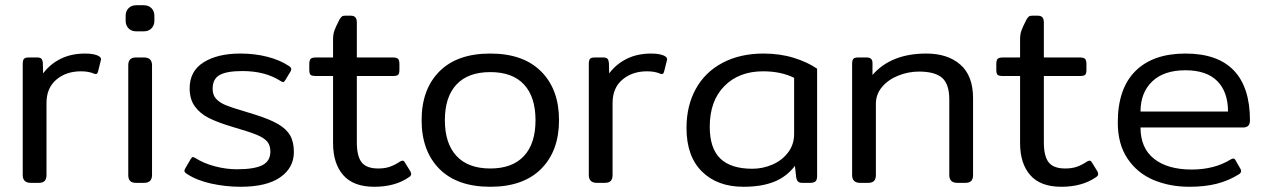

<svg xmlns="http://www.w3.org/2000/svg" viewBox="-20 -700 4852 735"><path d="M67 -30V-455Q67 -469 71.5 -474.5Q76 -480 90 -480H123Q134 -480 138.5 -475Q143 -470 144 -459L145 -419Q172 -455 212.5 -475Q253 -495 306 -495Q343 -495 360 -484Q369 -478 366 -469L355 -425Q352 -413 340 -418Q320 -427 290 -427Q233 -427 195.5 -395Q158 -363 158 -306V-30Q158 -15 151 -7.5Q144 0 128 0H98Q67 0 67 -30Z M461 -620V-640Q461 -657 472 -668.5Q483 -680 502 -680H530Q549 -680 560 -668.5Q571 -657 571 -640V-620Q571 -603 560 -591.5Q549 -580 530 -580H502Q483 -580 472 -591.5Q461 -603 461 -620ZM471 -30V-450Q471 -465 478 -472.5Q485 -480 501 -480H531Q562 -480 562 -450V-30Q562 0 531 0H501Q485 0 478 -7.5Q471 -15 471 -30Z M696 -34Q686 -40 686 -46Q686 -49 689 -55L710 -91Q715 -99 719 -99Q720 -99 728 -95Q759 -75 802 -63.5Q845 -52 887 -52Q953 -52 984 -67.5Q1015 -83 1015 -120Q1015 -144 1002.5 -158.5Q990 -173 961.5 -184.5Q933 -196 871 -214Q814 -231 780 -248Q746 -265 726 -292.5Q706 -320 706 -362Q706 -428 759.5 -461.5Q813 -495 900 -495Q956 -495 1004 -482.5Q1052 -470 1085 -448Q1095 -442 1095 -435Q1095 -432 1092 -426L1072 -393Q1068 -386 1064 -386Q1059 -386 1054 -390Q995 -428 908 -428Q848 -428 821 -413Q794 -398 794 -360Q794 -336 807.5 -321.5Q821 -307 844 -297.5Q867 -288 915 -274L954 -262Q1012 -244 1044.5 -225Q1077 -206 1091 -181Q1105 -156 1105 -118Q1105 -58 1053 -21.5Q1001 15 901 15Q845 15 789.5 3Q734 -9 696 -34Z M1255 -152V-409H1190Q1174 -409 1169 -413.5Q1164 -418 1164 -433V-454Q1164 -469 1169 -474.5Q1174 -480 1190 -480H1255V-550Q1255 -569 1260.5 -584Q1266 -599 1280 -626Q1285 -634 1289 -637Q1293 -640 1302 -640H1322Q1335 -640 1340.5 -633.5Q1346 -627 1346 -614V-480H1483Q1499 -480 1504 -474.5Q1509 -469 1509 -454V-433Q1509 -418 1504 -413.5Q1499 -409 1483 -409H1346V-155Q1346 -102 1364.5 -78.5Q1383 -55 1428 -55Q1453 -55 1472 -61.5Q1491 -68 1512 -82Q1518 -85 1521 -85Q1526 -85 1530 -78L1551 -44Q1554 -38 1554 -34Q1554 -27 1546 -22Q1493 15 1413 15Q1333 15 1294 -29.5Q1255 -74 1255 -152Z M1594 -240Q1594 -358 1662 -426.5Q1730 -495 1857 -495Q1983 -495 2051.5 -426.5Q2120 -358 2120 -240Q2120 -122 2051.5 -53.5Q1983 15 1857 15Q1730 15 1662 -53.5Q1594 -122 1594 -240ZM2030 -240Q2030 -329 1986 -376.5Q1942 -424 1857 -424Q1772 -424 1727.5 -376.5Q1683 -329 1683 -240Q1683 -151 1727.5 -103Q1772 -55 1857 -55Q1941 -55 1985.5 -102.5Q2030 -150 2030 -240Z M2234 -30V-455Q2234 -469 2238.5 -474.5Q2243 -480 2257 -480H2290Q2301 -480 2305.5 -475Q2310 -470 2311 -459L2312 -419Q2339 -455 2379.5 -475Q2420 -495 2473 -495Q2510 -495 2527 -484Q2536 -478 2533 -469L2522 -425Q2519 -413 2507 -418Q2487 -427 2457 -427Q2400 -427 2362.5 -395Q2325 -363 2325 -306V-30Q2325 -15 2318 -7.5Q2311 0 2295 0H2265Q2234 0 2234 -30Z M2608 -210Q2608 -295 2643.5 -359.5Q2679 -424 2746 -459.5Q2813 -495 2903 -495Q2966 -495 3019 -478.5Q3072 -462 3108 -437V-25Q3108 -12 3102 -6Q3096 0 3082 0H3051Q3040 0 3035 -5Q3030 -10 3028 -21L3023 -65Q2991 -23 2943 -4Q2895 15 2826 15Q2726 15 2667 -43.5Q2608 -102 2608 -210ZM3020 -187V-402Q2970 -427 2901 -427Q2809 -427 2753 -370.5Q2697 -314 2697 -215Q2697 -132 2737.5 -93Q2778 -54 2860 -54Q2900 -54 2937 -70Q2974 -86 2997 -116.5Q3020 -147 3020 -187Z M3242 -30V-455Q3242 -469 3246.5 -474.5Q3251 -480 3265 -480H3298Q3320 -480 3320 -459V-413Q3391 -495 3526 -495Q3608 -495 3656.5 -452.5Q3705 -410 3705 -324V-30Q3705 -15 3698 -7.5Q3691 0 3675 0H3645Q3614 0 3614 -30V-319Q3614 -378 3586.5 -402Q3559 -426 3498 -426Q3457 -426 3418.5 -410.5Q3380 -395 3356.5 -367Q3333 -339 3333 -303V-30Q3333 -15 3326 -7.5Q3319 0 3303 0H3273Q3242 0 3242 -30Z M3885 -152V-409H3820Q3804 -409 3799 -413.5Q3794 -418 3794 -433V-454Q3794 -469 3799 -474.5Q3804 -480 3820 -480H3885V-550Q3885 -569 3890.5 -584Q3896 -599 3910 -626Q3915 -634 3919 -637Q3923 -640 3932 -640H3952Q3965 -640 3970.5 -633.5Q3976 -627 3976 -614V-480H4113Q4129 -480 4134 -474.5Q4139 -469 4139 -454V-433Q4139 -418 4134 -413.5Q4129 -409 4113 -409H3976V-155Q3976 -102 3994.5 -78.5Q4013 -55 4058 -55Q4083 -55 4102 -61.5Q4121 -68 4142 -82Q4148 -85 4151 -85Q4156 -85 4160 -78L4181 -44Q4184 -38 4184 -34Q4184 -27 4176 -22Q4123 15 4043 15Q3963 15 3924 -29.5Q3885 -74 3885 -152Z M4259 -231Q4259 -361 4326.5 -428Q4394 -495 4518 -495Q4641 -495 4703 -430.5Q4765 -366 4765 -239Q4765 -212 4739 -212H4346Q4346 -133 4398 -92Q4450 -51 4542 -51Q4629 -51 4692 -90Q4698 -93 4701 -93Q4707 -93 4710 -86L4729 -53Q4731 -50 4731 -45Q4731 -38 4723 -33Q4683 -8 4637.5 3.5Q4592 15 4533 15Q4458 15 4396 -11Q4334 -37 4296.5 -92.5Q4259 -148 4259 -231ZM4681 -273Q4681 -348 4640 -389.5Q4599 -431 4518 -431Q4435 -431 4390.5 -388Q4346 -345 4346 -273Z"/></svg>

Font: Mitr Light
Style: Regular
Weight: 300
Designer: Thanarat Vachiruckul
Foundry: Cadson Demak
Version: Version 1.002